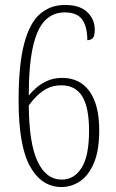

<svg xmlns="http://www.w3.org/2000/svg" viewBox="-20 -744 469 774"><path d="M228 10Q148 10 101.5 -72.5Q55 -155 55 -339Q55 -482 77 -566.5Q99 -651 141 -687.5Q183 -724 242 -724Q302 -724 332 -695Q362 -666 362 -624Q362 -598 353.5 -590Q345 -582 332 -582Q332 -636 311.5 -665Q291 -694 241 -694Q193 -694 161 -661Q129 -628 112.5 -554Q96 -480 96 -359Q107 -373 125.5 -389.5Q144 -406 170.5 -418Q197 -430 231 -430Q302 -430 341 -375.5Q380 -321 380 -219Q380 -136 358 -85.5Q336 -35 301.5 -12.5Q267 10 228 10ZM229 -20Q279 -20 309 -67.5Q339 -115 339 -217Q339 -311 311.5 -355.5Q284 -400 227 -400Q194 -400 169.5 -387Q145 -374 126.5 -355Q108 -336 96 -319Q97 -166 131.5 -93Q166 -20 229 -20Z"/></svg>

Font: Noto Serif Ethiopic ExtraCondensed ExtraLight
Style: Regular
Weight: 200
Width: 2
Designer: Monotype Design Team
Foundry: Monotype Imaging Inc.
Version: Version 2.102; ttfautohint (v1.8.4.7-5d5b)